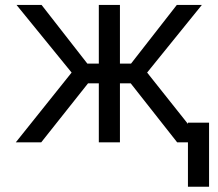

<svg xmlns="http://www.w3.org/2000/svg" viewBox="-20 -565 867 762"><path d="M264.2 -277 45.5 -545.5H144.9L326.7 -312.5H372.2V-545.5H456V-312.5H500L681.8 -545.5H781.2L563.9 -277L725.9 -73.2V-78.1H809.7V176.1H725.9V0H683.2L498.6 -234.4H456V0H372.2V-234.4H329.5L143.5 0H42.6Z"/></svg>

Font: Fast_Sans
Style: Regular
Weight: 400
Designer: Rasmus Andersson
Foundry: rsms
Version: Version 3.018;git-588b23468